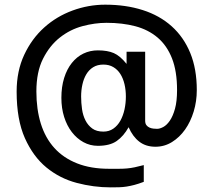

<svg xmlns="http://www.w3.org/2000/svg" viewBox="-20 -642 910 817"><path d="M817.4 -258.8Q817.4 -210.9 804.2 -167.5Q791 -124 767.6 -90.8Q744.1 -57.6 711.9 -37.6Q679.7 -17.6 641.6 -17.6Q600.6 -17.6 572.8 -39.1Q544.9 -60.5 527.3 -100.6Q505.9 -62.5 476.6 -42Q447.3 -21.5 396.5 -21.5Q363.3 -21.5 335 -37.1Q306.6 -52.7 285.6 -80.1Q264.6 -107.4 252.9 -144.5Q241.2 -181.6 241.2 -225.6Q241.2 -272.5 252.9 -310.1Q264.6 -347.7 285.6 -374Q306.6 -400.4 335 -414.1Q363.3 -427.7 396.5 -427.7Q437.5 -427.7 464.4 -416Q491.2 -404.3 518.6 -370.1V-421.9H597.7V-128.9Q597.7 -116.2 603 -109.4Q608.4 -102.5 616.2 -99.1Q624 -95.7 632.8 -94.7Q641.6 -93.8 648.4 -93.8Q660.2 -93.8 674.8 -101.6Q689.5 -109.4 702.6 -128.4Q715.8 -147.5 724.6 -179.2Q733.4 -210.9 733.4 -258.8Q733.4 -338.9 711.9 -393.6Q690.4 -448.2 650.9 -481.9Q611.3 -515.6 556.2 -530.3Q501 -544.9 433.6 -544.9Q383.8 -544.9 331.1 -530.8Q278.3 -516.6 234.9 -482.4Q191.4 -448.2 163.1 -392.1Q134.8 -335.9 134.8 -252.9Q134.8 -176.8 153.8 -115.7Q172.9 -54.7 211.4 -12.2Q250 30.3 308.1 53.2Q366.2 76.2 443.4 76.2Q468.8 76.2 486.8 76.2Q504.9 76.2 521 74.7Q537.1 73.2 553.2 69.8Q569.3 66.4 591.8 60.5V131.8Q568.4 140.6 551.3 145Q534.2 149.4 518.6 151.9Q502.9 154.3 487.3 154.8Q471.7 155.3 451.2 155.3Q377.9 155.3 306.2 136.2Q234.4 117.2 177.7 70.8Q121.1 24.4 85.9 -54.2Q50.8 -132.8 50.8 -252Q50.8 -339.8 83 -408.7Q115.2 -477.5 168 -524.9Q220.7 -572.3 288.6 -597.2Q356.4 -622.1 427.7 -622.1Q515.6 -622.1 587.4 -599.1Q659.2 -576.2 710.4 -530.3Q761.7 -484.4 789.6 -416.5Q817.4 -348.6 817.4 -258.8ZM515.6 -231.4Q515.6 -258.8 509.8 -283.7Q503.9 -308.6 492.2 -327.1Q480.5 -345.7 462.4 -356.4Q444.3 -367.2 419.9 -367.2Q394.5 -367.2 376.5 -356Q358.4 -344.7 347.2 -325.7Q335.9 -306.6 330.6 -282.2Q325.2 -257.8 325.2 -231.4Q325.2 -204.1 329.1 -177.2Q333 -150.4 343.8 -129.4Q354.5 -108.4 372.6 -95.2Q390.6 -82 419.9 -82Q444.3 -82 462.4 -94.7Q480.5 -107.4 492.2 -128.4Q503.9 -149.4 509.8 -176.3Q515.6 -203.1 515.6 -231.4Z"/></svg>

Font: Myanmar PaOh One
Style: Regular
Weight: 400
Designer: Debbi Hosken
Foundry: SIL
Version: Version 2.8